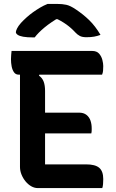

<svg xmlns="http://www.w3.org/2000/svg" viewBox="-20 -960 590 980"><path d="M39 -700H450Q474 -700 486 -686Q498 -672 502.5 -654Q507 -636 507 -623Q507 -609 506 -598.5Q505 -588 501 -579H75Q60 -579 51.5 -591Q43 -603 39.5 -621Q36 -639 36 -658Q36 -668 37 -679Q38 -690 39 -700ZM170 -385H384Q407 -385 421.5 -373.5Q436 -362 442 -344Q448 -326 448 -306Q448 -301 448 -296Q448 -291 447.5 -287Q447 -283 446 -279H170ZM173 0Q156 0 140 -9Q124 -18 111 -33.5Q98 -49 90 -68.5Q82 -88 82 -108Q82 -157 82 -207Q82 -257 82 -308Q82 -359 82 -409Q82 -459 82 -507.5Q82 -556 82 -603H190L179 -574Q196 -562 203 -543Q210 -524 210 -496Q210 -450 210 -403Q210 -356 210 -308.5Q210 -261 210 -214Q210 -167 210 -121H420Q466 -121 486.5 -103.5Q507 -86 507 -46Q507 -33 506 -20.5Q505 -8 502 0ZM223 -940Q232 -940 239.5 -940Q247 -940 255.5 -940Q264 -940 271 -940Q298 -940 318.5 -935.5Q339 -931 367 -912Q385 -900 402 -886.5Q419 -873 435 -857.5Q451 -842 465.5 -823Q480 -804 493 -782Q477 -776 460.5 -773Q444 -770 421 -770Q400 -770 387.5 -776.5Q375 -783 364 -795Q344 -817 319 -835Q294 -853 247 -876L304 -862Q287 -862 270 -862Q253 -862 236 -862L292 -877Q240 -847 207.5 -820Q175 -793 157 -769H151Q118 -769 98.5 -772.5Q79 -776 70 -782.5Q61 -789 61 -796Q61 -802 67 -814.5Q73 -827 87 -843Q100 -857 115.5 -871Q131 -885 148.5 -897.5Q166 -910 184.5 -921Q203 -932 223 -940Z"/></svg>

Font: Recursive Casual SemiBold
Style: Regular
Weight: 600
Version: Version 1.047